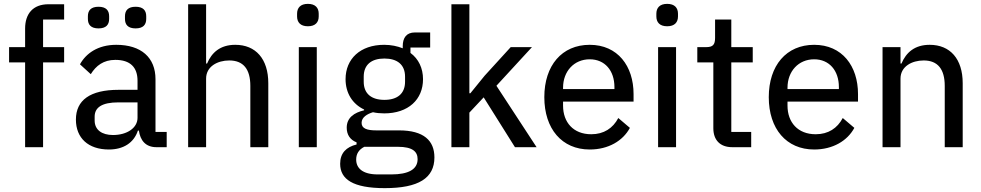

<svg xmlns="http://www.w3.org/2000/svg" viewBox="-20 -762 5080 994"><path d="M110 0H203V-439H312V-518H203V-661H312V-740H231C150 -740 110 -690 110 -614V-518H27V-439H110Z M490 -615C529 -615 545 -634 545 -664V-678C545 -708 529 -727 490 -727C451 -727 435 -708 435 -678V-664C435 -634 451 -615 490 -615ZM682 -615C721 -615 737 -634 737 -664V-678C737 -708 721 -727 682 -727C643 -727 627 -708 627 -678V-664C627 -634 643 -615 682 -615ZM843 0V-79H785V-352C785 -464 711 -530 582 -530C486 -530 425 -485 394 -429L450 -378C477 -422 516 -452 577 -452C655 -452 692 -413 692 -344V-297H594C446 -297 373 -243 373 -143C373 -48 436 12 544 12C618 12 673 -22 694 -86H699C706 -36 733 0 790 0ZM565 -63C507 -63 470 -90 470 -138V-158C470 -206 508 -232 593 -232H692V-152C692 -100 638 -63 565 -63Z M954 0H1047V-355C1047 -418 1106 -449 1167 -449C1240 -449 1276 -404 1276 -317V0H1369V-331C1369 -457 1304 -530 1198 -530C1120 -530 1076 -490 1052 -433H1047V-740H954Z M1574 -626C1613 -626 1630 -647 1630 -677V-691C1630 -721 1613 -742 1574 -742C1535 -742 1518 -721 1518 -691V-677C1518 -647 1535 -626 1574 -626ZM1527 0H1620V-518H1527Z M2229 53C2229 -34 2174 -87 2046 -87H1928C1881 -87 1852 -96 1852 -126C1852 -155 1881 -172 1911 -181C1928 -177 1949 -175 1969 -175C2094 -175 2170 -247 2170 -352C2170 -409 2147 -457 2105 -488V-516H2207V-594H2128C2084 -594 2065 -566 2065 -523V-512C2037 -523 2005 -530 1969 -530C1845 -530 1769 -457 1769 -352C1769 -281 1804 -224 1865 -195V-191C1814 -179 1775 -153 1775 -101C1775 -64 1793 -38 1826 -25V-14C1773 -1 1741 30 1741 86C1741 166 1807 212 1972 212C2147 212 2229 160 2229 53ZM2142 62C2142 115 2094 141 2006 141H1936C1855 141 1824 107 1824 64C1824 35 1837 13 1866 -2H2040C2116 -2 2142 23 2142 62ZM1970 -245C1904 -245 1863 -276 1863 -339V-365C1863 -428 1904 -459 1970 -459C2036 -459 2077 -428 2077 -365V-339C2077 -276 2036 -245 1970 -245Z M2317 0H2410V-179L2484 -258L2646 0H2758L2550 -318L2734 -518H2624L2489 -370L2415 -279H2410V-740H2317Z M3033 12C3130 12 3205 -33 3241 -100L3181 -151C3153 -98 3106 -67 3041 -67C2948 -67 2895 -129 2895 -215V-236H3260V-275C3260 -420 3178 -530 3033 -530C2889 -530 2798 -423 2798 -259C2798 -95 2889 12 3033 12ZM3033 -455C3111 -455 3161 -397 3161 -311V-301H2895V-308C2895 -393 2952 -455 3033 -455Z M3434 -626C3473 -626 3490 -647 3490 -677V-691C3490 -721 3473 -742 3434 -742C3395 -742 3378 -721 3378 -691V-677C3378 -647 3395 -626 3434 -626ZM3387 0H3480V-518H3387Z M3869 0V-79H3766V-439H3877V-518H3766V-661H3682V-566C3682 -531 3671 -518 3636 -518H3590V-439H3673V-98C3673 -38 3707 0 3771 0Z M4195 12C4292 12 4367 -33 4403 -100L4343 -151C4315 -98 4268 -67 4203 -67C4110 -67 4057 -129 4057 -215V-236H4422V-275C4422 -420 4340 -530 4195 -530C4051 -530 3960 -423 3960 -259C3960 -95 4051 12 4195 12ZM4195 -455C4273 -455 4323 -397 4323 -311V-301H4057V-308C4057 -393 4114 -455 4195 -455Z M4642 0V-355C4642 -418 4701 -449 4762 -449C4835 -449 4871 -404 4871 -317V0H4964V-331C4964 -457 4899 -530 4793 -530C4715 -530 4671 -490 4647 -433H4642V-518H4549V0Z"/></svg>

Font: IBM Plex Thai Looped Text
Style: Regular
Weight: 450
Designer: Mike Abbink, Paul van der Laan, Pieter van Rosmalen, Ben Mitchell, Mark Frömberg
Foundry: Bold Monday
Version: Version 1.0